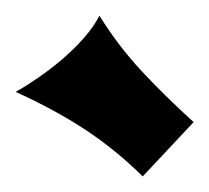

<svg xmlns="http://www.w3.org/2000/svg" viewBox="-20 -730 267 245"><path d="M162.1 -504.9Q127.4 -539.1 88.9 -564.5Q50.3 -589.8 0 -612.8Q13.2 -620.1 28.8 -630.9Q44.4 -641.6 59.3 -654.3Q74.2 -667 86.9 -681.4Q99.6 -695.8 106.9 -710Q130.4 -671.9 161.1 -638.9Q191.9 -606 227.1 -574.2Z"/></svg>

Font: Shojumaru
Style: Regular
Weight: 400
Version: Version 1.001